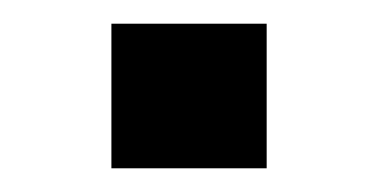

<svg xmlns="http://www.w3.org/2000/svg" viewBox="-20 -142 319 162"><path d="M74 0V-122H205V0Z"/></svg>

Font: Nunito Sans 12pt ExtraLight 6pt Medium
Style: Regular
Weight: 500
Version: Version 3.101;gftools[0.9.27]